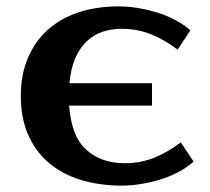

<svg xmlns="http://www.w3.org/2000/svg" viewBox="-20 -560 655 600"><path d="M350 -540Q382 -540 414 -534.5Q446 -529 475.5 -519.5Q505 -510 530.5 -496Q556 -482 575 -465L535 -405Q494 -436 451.5 -453Q409 -470 360 -470Q328 -470 300 -460.5Q272 -451 250.5 -430.5Q229 -410 215 -377.5Q201 -345 197 -300H455V-230H196Q203 -134 249.5 -92Q296 -50 370 -50Q419 -50 461.5 -67Q504 -84 545 -115L585 -55Q566 -38 540.5 -24Q515 -10 485.5 -0.5Q456 9 424 14.5Q392 20 360 20Q289 20 230.5 1.5Q172 -17 131 -52.5Q90 -88 67.5 -140Q45 -192 45 -260Q45 -327 67.5 -379.5Q90 -432 130 -467.5Q170 -503 226 -521.5Q282 -540 350 -540Z"/></svg>

Font: Prosto One
Style: Regular
Weight: 400
Designer: Pavel Emelyanov and Jovanny lemonad
Foundry: Pavel Emelyanov and Jovanny Lemonad
Version: Version 1.001